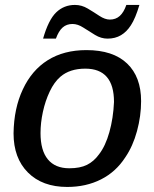

<svg xmlns="http://www.w3.org/2000/svg" viewBox="-20 -738 614 768"><path d="M544.4 -333.5Q544.4 -274.4 528.1 -213.9Q511.7 -153.3 481 -108.4Q443.4 -50.3 383.8 -20.3Q324.2 9.8 249 9.8Q149.4 9.8 91.8 -47.9Q34.2 -105.5 34.2 -204.6Q35.6 -304.7 71.3 -380.4Q106.9 -457 171.1 -497.3Q235.4 -537.6 325.7 -537.6Q432.1 -537.6 488.3 -484.1Q544.4 -430.7 544.4 -333.5ZM436 -330.1Q436 -463.4 321.3 -463.4Q259.3 -463.4 221.7 -431.2Q196.8 -409.7 179 -372.1Q161.1 -334.5 151.6 -290.5Q142.1 -246.6 142.1 -205.6Q142.1 -136.2 171.4 -100.6Q200.7 -64.9 257.3 -64.9Q300.3 -64.9 327.9 -78.6Q355.5 -92.3 376 -120.6Q401.9 -153.8 417.5 -209.5Q433.1 -265.1 436 -330.1ZM410.2 -583.5Q384.3 -583.5 359.9 -598.4Q335.4 -613.3 313.2 -627.7Q291 -642.1 270 -642.1Q246.6 -642.1 230.7 -628.2Q214.8 -614.3 203.6 -583.5H152.3Q173.8 -658.7 204.8 -688.5Q235.8 -718.3 279.8 -718.3Q306.6 -718.3 330.8 -703.9Q355 -689.5 377.4 -674.6Q399.9 -659.7 419.4 -659.7Q442.9 -659.7 459 -674.1Q475.1 -688.5 485.4 -718.3H537.6Q522 -665 503.4 -636.7Q486.8 -610.8 463.9 -597.2Q440.9 -583.5 410.2 -583.5Z"/></svg>

Font: Arimo Medium
Style: Italic
Weight: 500
Italic angle: -12°
Designer: Steve Matteson
Foundry: Monotype Imaging Inc.
Version: Version 1.33